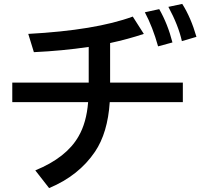

<svg xmlns="http://www.w3.org/2000/svg" viewBox="-20 -898 1030 985"><path d="M435.1 -474.1V-657.2Q299.3 -637.2 153.8 -630.4L125 -724.1Q469.7 -742.7 661.1 -813L717.8 -724.1Q637.7 -697.3 544.9 -677.2V-474.1H918V-374H543Q532.7 -216.3 467.3 -119.6Q384.3 3.4 231.9 66.9L161.1 -23.9Q320.8 -89.4 382.8 -198.2Q423.8 -268.6 432.1 -374H43V-474.1ZM791 -660.2Q763.2 -759.8 723.1 -835L796.9 -851.1Q840.8 -774.4 864.7 -680.2ZM913.1 -687Q895 -768.1 843.8 -862.8L915 -877.9Q959.5 -807.6 987.8 -709Z"/></svg>

Font: FORM UDPGothic
Style: Bold
Weight: 700
Foundry: Pronama LLC
Version: Version 1.051